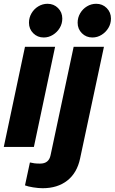

<svg xmlns="http://www.w3.org/2000/svg" viewBox="-27 -776 606 1014"><path d="M204 -578Q171 -578 148.5 -600.5Q126 -623 126 -656Q126 -683 139.5 -706Q153 -729 175.5 -742.5Q198 -756 224 -756Q257 -756 279.5 -733.5Q302 -711 302 -678Q302 -651 288.5 -628.5Q275 -606 252.5 -592Q230 -578 204 -578ZM-7 0 105 -529H264L152 0ZM461 -578Q428 -578 405.5 -600.5Q383 -623 383 -656Q383 -683 396.5 -706Q410 -729 432.5 -742.5Q455 -756 481 -756Q514 -756 536.5 -733.5Q559 -711 559 -678Q559 -651 545.5 -628.5Q532 -606 509.5 -592Q487 -578 461 -578ZM198 218Q176 218 148 213.5Q120 209 105 203L131 82Q143 85 155 86.5Q167 88 185 88Q231 88 240 44L362 -529H522L396 61Q380 137 328.5 177.5Q277 218 198 218Z"/></svg>

Font: Red Hat Display Black
Style: Italic
Weight: 900
Italic angle: -12°
Designer: Pentagram, MCKL
Foundry: Pentagram, MCKL
Version: Version 1.023; ttfautohint (v1.8.3)